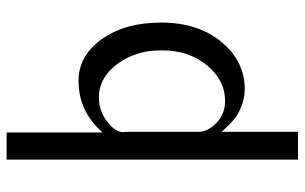

<svg xmlns="http://www.w3.org/2000/svg" viewBox="-186 -546 899 566"><g transform="rotate(-90 263.0 -263.5)"><path d="M75 166V-693H155V-410Q217 -481 307 -481Q381 -481 430 -412.5Q479 -344 479 -238Q479 -129 422 -60Q365 9 283 9Q256 9 231.5 -1Q207 -11 194 -22Q181 -33 169 -46L157 -59V166ZM156 -352Q156 -350 156.5 -344Q157 -338 157 -335V-125Q158 -98 184 -73.5Q210 -49 248 -49Q309 -49 353 -102.5Q397 -156 397 -235Q397 -264 393 -284Q381 -342 344.5 -381.5Q308 -421 258 -421Q220 -421 189 -398Q158 -375 156 -352Z"/></g></svg>

Font: Coval
Style: Light
Weight: 300
Foundry: Context Ltd
Version: Version 001.000